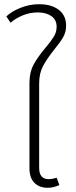

<svg xmlns="http://www.w3.org/2000/svg" viewBox="-20 -881 362 912"><path d="M249 -37 262 -2Q234 11 207 11Q167 11 143.5 -12.5Q120 -36 120 -82V-488Q120 -538 139.5 -574Q159 -610 196 -654Q223 -686 236 -707.5Q249 -729 249 -754Q249 -787 224 -804.5Q199 -822 160 -822Q122 -822 88 -808Q54 -794 30 -773L10 -803Q35 -827 78 -844Q121 -861 165 -861Q224 -861 259 -834.5Q294 -808 294 -759Q294 -729 280 -704.5Q266 -680 238 -646Q203 -602 184.5 -567.5Q166 -533 166 -484V-84Q166 -30 211 -30Q228 -30 249 -37Z"/></svg>

Font: FiraGO ExtraLight
Style: Regular
Weight: 200
Designer: bBox Type
Foundry: bBox Type GmbH
Version: Version 1.001